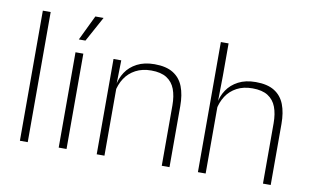

<svg xmlns="http://www.w3.org/2000/svg" viewBox="-71 -823 1571 965"><g transform="rotate(10 714.0 -340.5)"><path d="M78.5 0V-664H118.5V0Z M276.5 0V-486.5H316.5V0ZM343.5 -681H385.5L315.5 -553H282V-553.5Z M802.5 0V-308Q802.5 -356 789.5 -390.5Q776.5 -425 747 -443.8Q717.5 -462.5 668 -462.5Q622.5 -462.5 588.5 -444.5Q554.5 -426.5 534 -395.2Q513.5 -364 506.5 -324L495.5 -356H505.5Q511 -394 532 -426Q553 -458 590 -477.2Q627 -496.5 679 -496.5Q738.5 -496.5 774.2 -474.2Q810 -452 826 -410.8Q842 -369.5 842 -311.5V0ZM470.5 0V-486.5H510L507.5 -362.5L510 -361V0Z M1319 0V-308Q1319 -356 1306 -390.5Q1293 -425 1263.5 -443.8Q1234 -462.5 1184.5 -462.5Q1138.5 -462.5 1104.8 -444.5Q1071 -426.5 1050.8 -395.5Q1030.5 -364.5 1023.5 -324L1010 -356H1022Q1027.5 -394 1048.8 -426Q1070 -458 1106.8 -477.2Q1143.5 -496.5 1195.5 -496.5Q1255 -496.5 1290.8 -474.2Q1326.5 -452 1342.5 -410.8Q1358.5 -369.5 1358.5 -311.5V0ZM987 0V-664H1026.5V-498.5L1024.5 -359L1026.5 -355V0Z"/></g></svg>

Font: Anek Odia ExtraLight
Style: Regular
Weight: 250
Designer: Yesha Goshar & Mahesh Sahu (Odia), Yesha Goshar (Latin)
Foundry: Ek Type
Version: Version 1.003